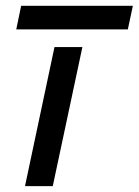

<svg xmlns="http://www.w3.org/2000/svg" viewBox="-20 -632 471 652"><path d="M35.2 -532.2 51.8 -612.3H431.2L414.1 -532.2ZM64.9 0 165 -472.2H259.8L159.2 0Z"/></svg>

Font: CMU Bright
Style: SemiBoldOblique
Weight: 600
Italic angle: -12°
Version: Version 0.7.0